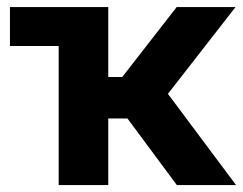

<svg xmlns="http://www.w3.org/2000/svg" viewBox="-20 -536 704 556"><path d="M8.8 -402.8V-515.6H293.5V-313H334L491.7 -515.6H662.1L466.3 -264.2L663.6 0H492.2L349.1 -192.9H293.5V0H149.9V-402.8Z"/></svg>

Font: Inter Display
Style: Bold
Weight: 700
Designer: Rasmus Andersson
Foundry: rsms
Version: Version 4.001;git-9221beed3